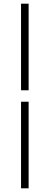

<svg xmlns="http://www.w3.org/2000/svg" viewBox="-20 -770 269 1040"><path d="M94 -281V-750H135V-281ZM94 250V-219H135V250Z"/></svg>

Font: Assistant Light
Style: Regular
Weight: 300
Designer: Hebrew By Ben Nathan, Latin by Paul Hunt
Version: Version 3.000